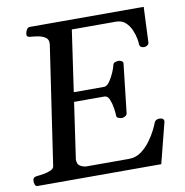

<svg xmlns="http://www.w3.org/2000/svg" viewBox="-78 -768 810 842"><g transform="rotate(-10 326.5 -346.5)"><path d="M201.2 -335.4V-377.4H386.2Q399.4 -379.4 410.9 -396.5Q422.4 -413.6 430.7 -433.3Q439 -453.1 440.9 -462.9Q442.4 -472.7 450.9 -475.8Q459.5 -479 467.3 -479Q472.7 -479 480.2 -474.9Q487.8 -470.7 486.3 -462.4L461.9 -246.1Q460.4 -237.8 452.4 -233.6Q444.3 -229.5 439 -229.5Q431.2 -229.5 422.6 -232.9Q414.1 -236.3 414.6 -245.6Q414.6 -256.3 411.4 -277.8Q408.2 -299.3 400.6 -317.4Q393.1 -335.4 379.4 -335.4ZM289.1 -649.9 207.5 -85Q207.5 -64 219.7 -56.4Q231.9 -48.8 246.6 -47.4H437.5Q467.8 -47.4 491.9 -64.9Q516.1 -82.5 533.9 -107.2Q551.8 -131.8 562.3 -153.3Q572.8 -174.8 575.2 -182.1Q578.6 -191.4 585 -194.8Q591.3 -198.2 599.1 -198.2Q619.6 -198.2 619.1 -181.6L572.8 0H21.5Q13.2 0 10.3 -9.8Q7.3 -19.5 8.3 -24.9Q8.3 -41 24.9 -43Q41 -44.4 59.1 -47.6Q77.1 -50.8 90.3 -57.1Q103.5 -63.5 104.5 -74.2L182.6 -602.5Q185.1 -623.5 171.1 -633.1Q157.2 -642.6 137.9 -645.8Q118.7 -648.9 104 -649.9Q88.9 -651.4 88.9 -660.6Q88.9 -671.4 94.5 -682.1Q100.1 -692.9 109.4 -692.9H616.7L609.9 -535.2Q609.4 -526.9 601.8 -522.7Q594.2 -518.6 588.9 -518.6Q581.1 -518.6 575 -522Q568.8 -525.4 567.9 -534.7Q568.4 -542 564.9 -560.5Q561.5 -579.1 552.5 -599.9Q543.5 -620.6 527.3 -635.3Q511.2 -649.9 485.8 -649.9Z"/></g></svg>

Font: Gelasio
Style: Italic
Weight: 400
Italic angle: -8.5°
Designer: Eben Sorkin
Foundry: Eben Sorkin
Version: Version 1.008